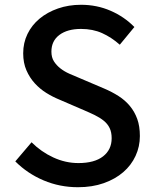

<svg xmlns="http://www.w3.org/2000/svg" viewBox="-20 -770 648 803"><path d="M306 13Q366 13 414 -4Q462 -21 495.5 -50Q529 -79 547 -118Q565 -157 565 -201Q565 -242 554 -272.5Q543 -303 523 -327Q503 -351 475.5 -368.5Q448 -386 415 -400L314 -443Q292 -452 270.5 -461.5Q249 -471 232.5 -484Q216 -497 205.5 -513.5Q195 -530 195 -554Q195 -599 228.5 -624Q262 -649 319 -649Q368 -649 407 -631.5Q446 -614 481 -583L542 -657Q500 -700 442.5 -725Q385 -750 319 -750Q267 -750 222.5 -734.5Q178 -719 145.5 -692Q113 -665 95 -628Q77 -591 77 -547Q77 -507 90.5 -476Q104 -445 125.5 -421.5Q147 -398 173.5 -381.5Q200 -365 227 -354L329 -310Q355 -299 376.5 -288.5Q398 -278 414 -265Q430 -252 438.5 -234.5Q447 -217 447 -192Q447 -144 411 -116Q375 -88 308 -88Q254 -88 203 -111.5Q152 -135 112 -175L44 -95Q95 -44 162.5 -15.5Q230 13 306 13Z"/></svg>

Font: Alpha Sans Medium
Style: Regular
Weight: 500
Designer: [Spoqa Han Sans Neo] Dong-huui Kim  Younghwa Kang  Yujin Lee  [Noto Sans] Ryoko NISHIZUKA  (kana & ideographs); Paul D. 
Foundry: Spoqa (http://www.spoqa-han-sans.com)
Version: Version 1.100;hotconv 1.0.109;makeotfexe 2.5.65596